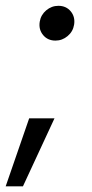

<svg xmlns="http://www.w3.org/2000/svg" viewBox="-58 -517 322 674"><path d="M-38.1 137.2 44.4 -101.6H133.3L22.5 137.2ZM136.7 -374.5Q109.4 -374.5 93.3 -394Q77.1 -413.6 81.5 -440.9Q85.4 -464.8 104.2 -480.7Q123 -496.6 147 -496.6Q174.3 -496.6 190.4 -477.1Q206.5 -457.5 202.1 -430.2Q198.2 -406.2 179.4 -390.4Q160.6 -374.5 136.7 -374.5Z"/></svg>

Font: Inter Display
Style: Italic
Weight: 400
Italic angle: -9.39999°
Designer: Rasmus Andersson
Foundry: rsms
Version: Version 4.000;git-a52131595